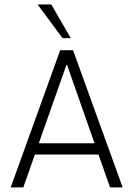

<svg xmlns="http://www.w3.org/2000/svg" viewBox="-20 -813 578 833"><path d="M287.1 -647.5 202.6 -793.5H143.1L251.5 -647.5ZM457.5 0H512.2L296.9 -595.2H241.2L26.4 0H81.1L131.3 -142.6H407.2ZM148.4 -191.4 269.5 -535.2 390.1 -191.4Z"/></svg>

Font: Now Light
Style: Regular
Weight: 300
Designer: Alfredo Marco Pradil
Foundry: Alfredo Marco Pradil
Version: Version 1.200;hotconv 1.0.109;makeotfexe 2.5.65596